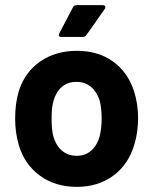

<svg xmlns="http://www.w3.org/2000/svg" viewBox="-20 -720 589 748"><path d="M53 -156Q39 -203 39 -258Q39 -317 53 -364Q76 -438 136 -480Q196 -522 280 -522Q362 -522 420 -480.5Q478 -439 502 -365Q518 -315 518 -260Q518 -206 504 -159Q482 -81 422.5 -36.5Q363 8 279 8Q195 8 135 -36Q75 -80 53 -156ZM368 -188Q376 -220 376 -258Q376 -300 368 -329Q357 -363 334 -382Q311 -401 278 -401Q244 -401 221.5 -382Q199 -363 189 -329Q181 -305 181 -258Q181 -213 188 -188Q198 -153 221.5 -133Q245 -113 279 -113Q312 -113 335 -133Q358 -153 368 -188ZM211 -590 264 -691Q268 -700 279 -700H380Q387 -700 389.5 -695.5Q392 -691 388 -685L317 -584Q312 -576 303 -576H219Q212 -576 210 -580Q208 -584 211 -590Z"/></svg>

Font: UMi
Style: Bold
Weight: 700
Designer: Peter Middis
Foundry: We Are UMi
Version: Version 1.0